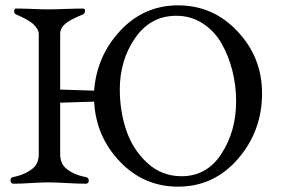

<svg xmlns="http://www.w3.org/2000/svg" viewBox="-20 -684 1050 718"><path d="M30 3Q24 3 21 -2.5Q18 -8 20 -14.5Q22 -21 30 -22Q78 -32 106 -57Q125 -75 125 -109V-557Q125 -575 102 -596Q83 -612 40 -630Q35 -632 33.5 -637.5Q32 -643 34 -647.5Q36 -652 40 -652Q72 -652 105 -650.5Q138 -649 160 -649Q185 -649 222.5 -650.5Q260 -652 290 -652Q299 -652 298 -642.5Q297 -633 290 -630Q241 -610 224 -595Q205 -579 205 -557V-349L332 -345Q342 -476 430.5 -570Q519 -664 646 -664Q777 -664 868.5 -566.5Q960 -469 960 -335Q960 -194 870 -90Q780 14 646 14Q518 14 428.5 -79.5Q339 -173 332 -304L205 -300V-109Q205 -75 224 -57Q252 -31 300 -22Q312 -20 312 -8.5Q312 3 300 3Q271 3 229 0.5Q187 -2 160 -2Q135 -2 96 0.5Q57 3 30 3ZM639 -625Q543 -625 485.5 -542Q428 -459 428 -350Q428 -268 452.5 -196Q477 -124 531 -74.5Q585 -25 659 -25Q754 -25 808.5 -109.5Q863 -194 863 -305Q863 -364 849 -419.5Q835 -475 808.5 -521.5Q782 -568 738 -596.5Q694 -625 639 -625Z"/></svg>

Font: EB Garamond 12 All SC
Style: AllSC
Weight: 400
Version: Version 0.016 ; ttfautohint (v0.97) -l 8 -r 50 -G 200 -x 0 -